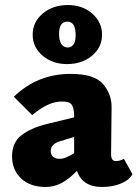

<svg xmlns="http://www.w3.org/2000/svg" viewBox="-20 -734 547 764"><path d="M507 -41Q496 -19 463 -4.5Q430 10 385 10Q309 10 286 -54Q254 -21 224.5 -5.5Q195 10 162 10Q100 10 64 -24Q28 -58 28 -112Q28 -167 65.5 -196Q103 -225 168 -241L275 -267V-279Q274 -304 265.5 -317Q257 -330 227 -330Q197 -330 168 -316Q139 -302 108 -276L35 -349Q129 -440 261 -440Q356 -440 390.5 -399Q425 -358 424 -306L422 -120Q422 -93 441 -93Q457 -93 473 -102ZM275 -124V-137V-189L219 -172Q182 -161 182 -133Q182 -118 191.5 -110Q201 -102 217 -102Q229 -102 242.5 -107.5Q256 -113 275 -124ZM110 -596Q110 -647 150.5 -680.5Q191 -714 250 -714Q308 -714 347 -680Q386 -646 386 -596Q386 -545 346 -512Q306 -479 247 -479Q189 -479 149.5 -512.5Q110 -546 110 -596ZM281 -594Q281 -648 248 -648Q215 -648 215 -599Q215 -573 224 -559Q233 -545 250 -545Q265 -545 273 -558Q281 -571 281 -594Z"/></svg>

Font: Ysabeau Heavy
Style: Regular
Weight: 800
Designer: Christian Thalmann (Catharsis Fonts)
Version: Version 0.003